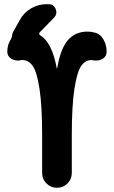

<svg xmlns="http://www.w3.org/2000/svg" viewBox="-20 -890 540 910"><path d="M425.8 -736.3Q454.1 -730.5 469.7 -704.1Q485.4 -677.7 485.4 -644.5Q485.4 -623 467.3 -611.8Q449.2 -600.6 425.8 -603.5Q421.9 -604.5 415 -605.5Q383.8 -605.5 364.3 -576.7Q344.7 -547.9 332.5 -467.3Q320.3 -386.7 320.3 -250V-70.3Q320.3 -41 299.8 -20.5Q279.3 0 250 0Q220.7 0 200.2 -20.5Q179.7 -41 179.7 -70.3V-250Q179.7 -386.7 167.5 -467.3Q155.3 -547.9 135.7 -576.7Q116.2 -605.5 85 -605.5Q78.1 -605.5 74.2 -603.5Q50.8 -600.6 32.7 -612.3Q14.6 -624 14.6 -644.5Q14.6 -678.7 32.2 -705.1Q36.1 -710.9 38.1 -725.6Q38.1 -729.5 42 -738.3L74.2 -795.9Q92.8 -830.1 127 -850.1Q161.1 -870.1 200.2 -870.1H210Q234.4 -870.1 243.7 -847.7Q252.9 -825.2 237.3 -807.6L168.9 -737.3Q161.1 -729.5 170.9 -722.7Q226.6 -688.5 249 -566.4Q249 -565.4 250 -565.4Q251 -565.4 251 -566.4Q266.6 -659.2 301.8 -699.7Q336.9 -740.2 394.5 -740.2Q411.1 -740.2 425.8 -736.3Z"/></svg>

Font: Rounded-X Mgen+ 1m bold
Style: Bold
Weight: 700
Designer: [Source Han Sans]
Ryoko NISHIZUKA  (kana & ideographs); Paul D. Hunt (Latin, Greek & Cyrillic); Wenlong ZHANG  (bopomofo
Version: Version 1.059.20150602